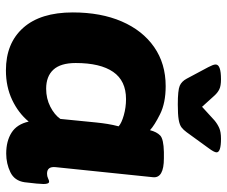

<svg xmlns="http://www.w3.org/2000/svg" viewBox="-79 -679 767 649"><g transform="rotate(90 304.5 -354.5)"><path d="M218 9Q126 9 74 -49.5Q22 -108 22 -217Q22 -312 52.5 -382.5Q83 -453 139 -492Q195 -531 271 -531Q328 -531 366 -512Q404 -493 420 -478Q426 -501 438 -512.5Q450 -524 494 -525H515Q583 -525 579 -488L545 -159Q542 -130 567 -130Q576 -130 583 -133.5Q590 -137 594 -137Q602 -137 602 -118Q602 -110 600.5 -94.5Q599 -79 596 -54Q591 -20 562 -6Q533 8 499 8Q457 8 428.5 -10Q400 -28 391 -68Q362 -33 317.5 -12Q273 9 218 9ZM280 -127Q313 -127 340.5 -141Q368 -155 382 -175L394 -296Q396 -316 399 -334.5Q402 -353 407 -372Q396 -382 369.5 -389.5Q343 -397 315 -397Q253 -397 223 -353.5Q193 -310 193 -227Q193 -176 215.5 -151.5Q238 -127 280 -127ZM449 -718Q495 -718 495 -703Q495 -695 480 -675L427 -602Q419 -591 410.5 -584.5Q402 -578 384.5 -575Q367 -572 333 -572Q285 -572 270 -578.5Q255 -585 246 -602L207 -675Q203 -683 200.5 -689Q198 -695 198 -700Q198 -718 248 -718Q270 -718 281.5 -712.5Q293 -707 303 -696L341 -654L387 -696Q399 -706 412.5 -712Q426 -718 449 -718Z"/></g></svg>

Font: Asap Semi Expanded Semi Expanded ExtraBold
Style: Italic
Weight: 800
Width: 6
Italic angle: -6°
Designer: Pablo Cosgaya
Foundry: Omnibus-Type
Version: Version 3.001; ttfautohint (v1.8.4.7-5d5b)